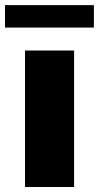

<svg xmlns="http://www.w3.org/2000/svg" viewBox="-62 -748 395 768"><path d="M38.1 0V-545.9H234.4V0ZM313.5 -727.5V-637.7H-42V-727.5Z"/></svg>

Font: Inter Tight Black
Style: Regular
Weight: 900
Designer: Rasmus Andersson
Foundry: rsms
Version: Version 3.004; ttfautohint (v1.8.4.7-5d5b)